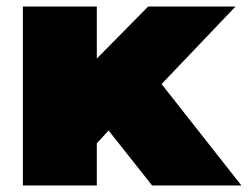

<svg xmlns="http://www.w3.org/2000/svg" viewBox="-20 -567 758 587"><path d="M312 -168 445 0H718L474 -310L700 -547H433L276 -388V-547H50V0H276V-129Z"/></svg>

Font: Montserrat Custom Black
Style: Regular
Weight: 900
Designer: Julieta Ulanovsky
Foundry: Julieta Ulanovsky
Version: Version 7.200